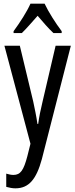

<svg xmlns="http://www.w3.org/2000/svg" viewBox="-20 -837 410 1046"><path d="M223 -817H146C127 -774 90 -716 54 -667V-657H99C123 -680 154 -716 185 -751C215 -716 243 -683 271 -657H316V-667C283 -711 244 -772 223 -817ZM4 -588 146 -54 129 14C109 90 92 116 53 116C41 116 27 113 14 109V181C32 186 48 189 64 189C137 189 178 140 208 30L366 -588H283L212 -284C201 -239 193 -199 188 -162H184C178 -204 169 -246 161 -284L88 -588Z"/></svg>

Font: Noto Sans Tamil UI ExtraCondensed
Style: Regular
Weight: 400
Width: 2
Designer: Jelle Bosma - Monotype Design Team
Foundry: Monotype Imaging Inc.
Version: Version 2.004